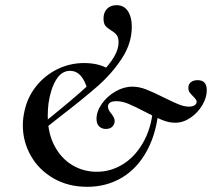

<svg xmlns="http://www.w3.org/2000/svg" viewBox="-20 -708 817 740"><path d="M68 -225Q68 -251 74 -278Q85 -332 118.5 -374.5Q152 -417 200.5 -441Q249 -465 304 -465Q362 -465 400 -441L317 -363Q297 -435 250 -435Q217 -435 196 -400Q175 -365 167 -310Q164 -285 164 -262Q164 -196 189.5 -147Q215 -98 258 -72Q301 -46 353 -46Q410 -46 458.5 -78Q507 -110 537.5 -169.5Q568 -229 571 -309L593 -303Q586 -202 548.5 -131Q511 -60 451 -24Q391 12 316 12Q243 12 186.5 -20.5Q130 -53 99 -107.5Q68 -162 68 -225ZM182 -262Q301 -358 369 -426Q437 -494 437 -544Q437 -563 430 -572.5Q423 -582 408 -591Q393 -600 386 -609Q379 -618 379 -637Q379 -660 392.5 -674Q406 -688 429 -688Q458 -688 473 -665Q488 -642 488 -605Q488 -542 450.5 -484Q413 -426 357.5 -377Q302 -328 207 -255L126 -191L112 -205Q123 -214 182 -262ZM352 -250Q352 -279 372.5 -308Q393 -337 425 -355.5Q457 -374 490 -374Q516 -374 543 -363.5Q570 -353 612 -332Q646 -315 668 -306Q690 -297 708 -297Q721 -297 729.5 -302Q738 -307 738 -316Q738 -323 725 -336Q715 -346 710.5 -352.5Q706 -359 706 -370Q706 -383 715.5 -391Q725 -399 742 -399Q777 -399 777 -360Q777 -332 759.5 -302.5Q742 -273 714 -254Q686 -235 655 -235Q631 -235 605 -245.5Q579 -256 539 -277Q501 -297 476 -307.5Q451 -318 429 -318Q412 -318 404 -312.5Q396 -307 396 -297Q396 -285 409 -270Q422 -253 422 -242Q422 -230 413.5 -220.5Q405 -211 388 -211Q373 -211 362.5 -220.5Q352 -230 352 -250Z"/></svg>

Font: Cormorant Infant
Style: Bold Italic
Weight: 700
Italic angle: -10°
Designer: Christian Thalmann (Catharsis Fonts)
Foundry: Catharsis Fonts
Version: Version 4.000